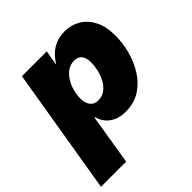

<svg xmlns="http://www.w3.org/2000/svg" viewBox="-226 -699 1059 1059"><g transform="rotate(-45 303.5 -169.5)"><path d="M-31.2 204.1 91.8 -535.6H285.6L270.5 -450.7H273.4Q290 -478.5 313.2 -499.8Q336.4 -521 366.2 -532.7Q396 -544.4 431.2 -544.4Q482.9 -544.4 524.4 -520.3Q565.9 -496.1 590.6 -448.2Q615.2 -400.4 615.2 -329.1Q615.2 -273.4 599.9 -214.1Q584.5 -154.8 553 -104.5Q521.5 -54.2 473.1 -22.9Q424.8 8.3 357.9 8.3Q318.4 8.3 289.3 -4.9Q260.3 -18.1 242.2 -40.5Q224.1 -63 217.3 -91.3H213.4L165 204.1ZM295.4 -143.1Q327.6 -143.1 350.6 -160.9Q373.5 -178.7 387.9 -206.3Q402.3 -233.9 409.2 -263.9Q416 -293.9 416 -318.4Q416 -354.5 401.1 -373.8Q386.2 -393.1 356.4 -393.1Q327.1 -393.1 304 -377.2Q280.8 -361.3 264.9 -335.7Q249 -310.1 240.7 -280Q232.4 -250 232.4 -221.7Q232.4 -184.6 248.8 -163.8Q265.1 -143.1 295.4 -143.1Z"/></g></svg>

Font: Inter 20pt Black
Style: Italic
Weight: 900
Italic angle: -9.3988°
Version: Version 4.001;git-66647c0bb